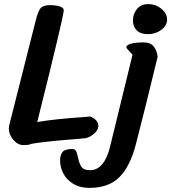

<svg xmlns="http://www.w3.org/2000/svg" viewBox="-20 -693 832 933"><path d="M792 -598Q792 -569 764 -548Q736 -527 699 -527Q663 -527 644.5 -545.5Q626 -564 626 -594Q626 -625 645.5 -649Q665 -673 700 -673Q737 -673 764.5 -650Q792 -627 792 -598ZM321 -15Q187 -4 132 6Q123 12 94 12Q66 12 44.5 -14Q23 -40 23 -68Q23 -79 26 -89L154 -595Q165 -639 177.5 -653.5Q190 -668 223 -668Q250 -668 269.5 -662Q289 -656 290 -644Q290 -616 161 -100Q249 -115 385 -124L419 -127Q458 -110 458 -81Q458 -63 440 -46Q422 -29 399 -22Q344 -16 321 -15ZM746 -417Q680 -144 640 9Q613 114 561 167Q509 220 414 220Q368 220 335.5 200Q303 180 287.5 149.5Q272 119 272 86Q272 61 283.5 46Q295 31 331 31Q344 31 349.5 41Q355 51 359 72Q365 102 376 118Q387 134 418 134Q453 134 477.5 104Q502 74 515 19L624 -427L597 -457Q594 -460 594 -464Q594 -474 616 -480.5Q638 -487 677 -487Q712 -487 727.5 -466.5Q743 -446 746 -417Z"/></svg>

Font: Sriracha
Style: Regular
Weight: 400
Designer: Suppakit Chalermlarp
Version: Version 1.002g